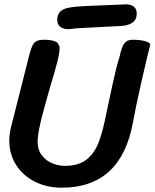

<svg xmlns="http://www.w3.org/2000/svg" viewBox="-20 -848 716 889"><path d="M544 -728 335 -717Q307 -713 292 -713Q248 -716 245 -753V-761Q247 -783 259.5 -795Q272 -807 299 -812.5Q326 -818 376 -820L565 -828Q612 -825 613 -788V-781Q612 -756 593 -743Q574 -730 544 -728ZM184 -664Q211 -664 230.5 -658Q250 -652 251 -640Q256 -637 256 -624Q256 -603 245 -560Q234 -517 213 -448Q189 -365 174 -307Q159 -249 155 -208L154 -194Q154 -154 174 -128.5Q194 -103 223 -91.5Q252 -80 280 -80Q344 -80 381 -109.5Q418 -139 437.5 -190.5Q457 -242 474 -331Q483 -376 502 -461Q521 -546 527 -564Q536 -590 538 -604Q544 -627 550.5 -639Q557 -651 571 -660Q575 -661 582 -662.5Q589 -664 593 -664Q627 -664 649.5 -658Q672 -652 676 -643Q661 -584 634.5 -467.5Q608 -351 596 -283Q541 21 266 21Q196 21 141 -7Q86 -35 54.5 -84.5Q23 -134 23 -197Q23 -229 32 -263L115 -591Q126 -635 138.5 -649.5Q151 -664 184 -664Z"/></svg>

Font: Sriracha
Style: Regular
Weight: 400
Designer: Suppakit Chalermlarp
Version: Version 1.002g